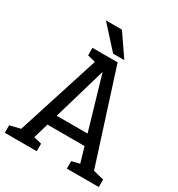

<svg xmlns="http://www.w3.org/2000/svg" viewBox="-196 -965 1009 1091"><g transform="rotate(30 308.5 -420.0)"><path d="M48.3 0 261.7 -667H355L568.3 0H477.2L291.7 -634.5H325L139.5 0ZM152.3 -161.3V-231.3H464.3V-161.3ZM0 0V-49.2L85 -70L80 0ZM129.5 0 122.8 -70.8 209.5 -49.2V0ZM407.2 0V-49.2L492.2 -70L487.2 0ZM536.7 0 530 -70.8 616.7 -49.2V0ZM190 -667H270L274.8 -596.2L190 -617.8ZM178.3 -840.3H283.3L381.7 -697H308.3Z"/></g></svg>

Font: Epunda Slab Light
Style: Regular
Weight: 300
Designer: Simon Atzbach
Foundry: typofactur
Version: Version 1.102